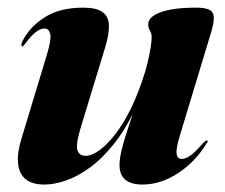

<svg xmlns="http://www.w3.org/2000/svg" viewBox="-20 -473 587 502"><path d="M521 -105.5Q523.5 -105.5 523 -103Q522.5 -100.5 520 -98Q491 -50 445.5 -20.2Q400 9.5 352.5 9.5Q322.5 9.5 307.5 -3.2Q292.5 -16 292.5 -41.5Q292.5 -58 297.8 -79.8Q303 -101.5 310.2 -123.8Q317.5 -146 324 -165.5Q330.5 -185 333 -197L337 -195.5Q310 -137 278.5 -97.5Q247 -58 214.5 -34.5Q182 -11 151.8 -0.8Q121.5 9.5 96 9.5Q64 9.5 47 -4.5Q30 -18.5 27.2 -45.5Q24.5 -72.5 36 -110L102 -328Q115 -370.5 111.2 -384.5Q107.5 -398.5 96.5 -398.5Q86.5 -398.5 74.8 -390Q63 -381.5 46 -359Q42 -354 40.8 -352.8Q39.5 -351.5 37.5 -351.5Q36 -352 35.8 -355.2Q35.5 -358.5 38.5 -365Q58 -403.5 97.5 -428.2Q137 -453 197.5 -453Q232 -453 248 -441.5Q264 -430 264.8 -406.8Q265.5 -383.5 254.5 -347.5L191.5 -141Q178 -97 182.2 -81.2Q186.5 -65.5 205 -65.5Q217 -65.5 234.2 -76.2Q251.5 -87 272 -110.5Q292.5 -134 313 -171.2Q333.5 -208.5 351.5 -261Q360.5 -286.5 365.8 -308.8Q371 -331 373.8 -348.2Q376.5 -365.5 376.5 -375.5Q376.5 -386.5 372 -393Q367.5 -399.5 367.5 -409.5Q367.5 -429 400 -441Q432.5 -453 492.5 -453Q529 -453 536 -439.5Q543 -426 533.5 -393.5L451 -121Q440 -85.5 441.8 -71.5Q443.5 -57.5 455 -57.5Q465.5 -57.5 478.2 -66.5Q491 -75.5 512.5 -100.5Q515.5 -103 517.5 -104.5Q519.5 -106 521 -105.5Z"/></svg>

Font: Fraunces 120pt
Style: Bold Italic
Weight: 700
Italic angle: -16°
Version: Version 1.000;[b76b70a41]